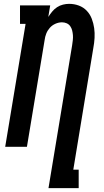

<svg xmlns="http://www.w3.org/2000/svg" viewBox="-20 -763 540 998"><path d="M232 215 355 -528Q357 -541 358.5 -554.5Q360 -568 359 -580.5Q358 -593 355 -605Q352 -617 345 -627Q338 -637 326.5 -642Q315 -647 302 -647Q285 -647 268 -639.5Q251 -632 239 -618.5Q227 -605 220.5 -588.5Q214 -572 212 -555L120 0H7L113 -639H84V-735H241L231 -675Q240 -689 251 -702.5Q262 -716 276.5 -725.5Q291 -735 307.5 -739Q324 -743 339 -743Q366 -743 390 -734Q414 -725 431 -707Q448 -689 457 -665.5Q466 -642 469.5 -617Q473 -592 471.5 -565.5Q470 -539 465 -513L361 119H389V215Z"/></svg>

Font: Iosevka Gothic
Style: Bold Italic
Weight: 700
Italic angle: -9°
Monospace: yes
Designer: Belleve Invis
Foundry: Belleve Invis
Version: Version 15.5.1; ttfautohint (v1.8.4)